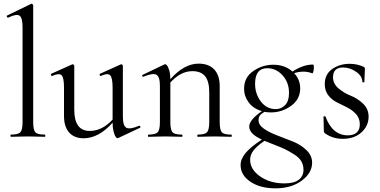

<svg xmlns="http://www.w3.org/2000/svg" viewBox="-20 -746 2074 1047"><path d="M40 0Q37 0 37 -6Q37 -12 40 -12Q79 -12 91 -25Q103 -38 103 -81V-597Q103 -649 86.5 -660.5Q70 -672 25 -650Q22 -649 19.5 -651.5Q17 -654 17 -657.5Q17 -661 20 -662L150 -725Q153 -727 157 -723.5Q161 -720 161 -717V-81Q161 -38 172.5 -25Q184 -12 224 -12Q227 -12 227 -6Q227 0 224 0Q214 0 183 -1Q152 -2 132 -2Q113 -2 82 -1Q51 0 40 0Z M738 -60Q741 -61 743.5 -58.5Q746 -56 746 -53Q746 -50 743 -49L624 7Q619 10 612 1.5Q605 -7 599.5 -28Q594 -49 594 -76V-77Q518 8 436 8Q385 8 357 -23.5Q329 -55 329 -114V-268Q329 -322 316 -335.5Q303 -349 265 -332Q262 -331 260 -333.5Q258 -336 258 -339.5Q258 -343 260 -344L374 -395Q377 -397 381 -393.5Q385 -390 385 -387V-148Q385 -32 469 -32Q537 -32 594 -94V-268Q594 -322 580.5 -335.5Q567 -349 530 -332Q528 -331 525.5 -334Q523 -337 523 -340Q523 -343 526 -344L639 -395Q642 -397 646 -393.5Q650 -390 650 -387V-110Q650 -60 669 -49.5Q688 -39 738 -60Z M1241 -12Q1244 -12 1244 -6Q1244 0 1241 0Q1230 0 1199 -1Q1168 -2 1150 -2Q1131 -2 1100 -1Q1069 0 1058 0Q1056 0 1056 -6Q1056 -12 1058 -12Q1097 -12 1109 -25Q1121 -38 1121 -81V-243Q1121 -302 1098.5 -330Q1076 -358 1029 -358Q965 -358 909 -296V-81Q909 -38 920.5 -25Q932 -12 972 -12Q975 -12 975 -6Q975 0 972 0Q961 0 930 -1Q899 -2 881 -2Q862 -2 831 -1Q800 0 789 0Q787 0 787 -6Q787 -12 789 -12Q828 -12 840 -25Q852 -38 852 -81V-278Q852 -328 833 -338.5Q814 -349 763 -328Q760 -327 757.5 -329Q755 -331 755 -334Q755 -337 758 -338L877 -395Q883 -398 890 -390Q897 -382 903 -361.5Q909 -341 909 -314Q984 -399 1063 -399Q1118 -399 1148 -367.5Q1178 -336 1178 -277V-81Q1178 -38 1189.5 -25Q1201 -12 1241 -12Z M1686 -394Q1695 -394 1690 -361Q1687 -346 1683 -346Q1638 -364 1584 -347Q1617 -312 1617 -264Q1617 -205 1567.5 -169Q1518 -133 1457 -133Q1439 -133 1422 -136Q1402 -124 1396 -114.5Q1390 -105 1390 -90Q1390 -64 1420 -43.5Q1450 -23 1493 -7Q1536 9 1579 26.5Q1622 44 1652 73.5Q1682 103 1682 141Q1682 197 1625.5 239Q1569 281 1482 281Q1399 281 1345.5 245Q1292 209 1292 154Q1292 121 1319 88.5Q1346 56 1408 15Q1339 -16 1339 -56Q1339 -92 1408 -140Q1362 -153 1336.5 -187Q1311 -221 1311 -262Q1311 -324 1361 -358.5Q1411 -393 1470 -393Q1533 -393 1575 -356Q1634 -394 1686 -394ZM1484 -151Q1513 -151 1534.5 -172.5Q1556 -194 1556 -240Q1556 -296 1521 -335Q1486 -374 1437 -374Q1371 -374 1371 -289Q1371 -234 1402.5 -192.5Q1434 -151 1484 -151ZM1635 180Q1635 154 1623 133.5Q1611 113 1584 96Q1557 79 1537 69Q1517 59 1476.5 43.5Q1436 28 1422 22Q1379 52 1361.5 75.5Q1344 99 1344 125Q1344 178 1398.5 216Q1453 254 1531 254Q1584 254 1609.5 234Q1635 214 1635 180Z M1796 -325Q1796 -289 1826.5 -263.5Q1857 -238 1893 -224Q1929 -210 1959.5 -181Q1990 -152 1990 -110Q1990 -60 1951.5 -24.5Q1913 11 1848 11Q1795 11 1752 -19Q1746 -24 1746 -31L1744 -109Q1744 -111 1749 -112Q1754 -113 1755 -110Q1793 -8 1877 -8Q1909 -8 1926 -24Q1943 -40 1942 -71Q1941 -103 1920.5 -125Q1900 -147 1872.5 -160.5Q1845 -174 1817 -188Q1789 -202 1770 -226.5Q1751 -251 1751 -287Q1751 -341 1791.5 -369.5Q1832 -398 1887 -398Q1926 -398 1960 -383Q1970 -379 1970 -372Q1970 -362 1968.5 -338Q1967 -314 1967 -299Q1967 -297 1961.5 -297Q1956 -297 1956 -299Q1956 -331 1922 -354.5Q1888 -378 1851 -378Q1796 -378 1796 -325Z"/></svg>

Font: Cormorant
Style: Regular
Weight: 400
Designer: Christian Thalmann (Catharsis Fonts)
Version: Version 1.000;PS 001.000;hotconv 1.0.70;makeotf.lib2.5.58329